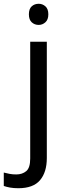

<svg xmlns="http://www.w3.org/2000/svg" viewBox="-75 -757 353 1017"><path d="M78 -681Q78 -710 93 -723.5Q108 -737 130 -737Q150 -737 165.5 -723.5Q181 -710 181 -681Q181 -653 165.5 -639Q150 -625 130 -625Q108 -625 93 -639Q78 -653 78 -681ZM22 240Q-3 240 -22 236.5Q-41 233 -55 228V157Q-40 161 -24 164Q-8 167 11 167Q43 167 64 149.5Q85 132 85 83V-536H173V80Q173 155 137 197.5Q101 240 22 240Z"/></svg>

Font: Noto Sans Hebrew Droid SemiBold
Style: Regular
Weight: 600
Designer: Monotype Design Team
Foundry: Monotype Imaging Inc.
Version: Version 1.100; ttfautohint (v1.8.4.7-5d5b)